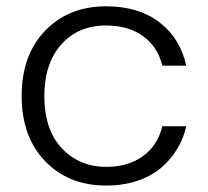

<svg xmlns="http://www.w3.org/2000/svg" viewBox="-20 -574 653 602"><path d="M47.9 -272.9Q47.9 -400.9 121.3 -477.5Q194.8 -554.2 313 -554.2Q414.1 -554.2 479.5 -504.4Q544.9 -454.6 564 -368.2H488.8Q474.6 -427.7 428.2 -460.9Q381.8 -494.1 313 -494.1Q225.1 -494.1 172.1 -434.6Q119.1 -375 119.1 -272.9Q119.1 -167 174.1 -108.9Q229 -50.8 313 -50.8Q381.8 -50.8 428.2 -84.5Q474.6 -118.2 488.8 -178.2H564Q555.7 -140.6 536.1 -107.9Q516.6 -75.2 486.3 -48.8Q456.1 -22.5 411.4 -7.3Q366.7 7.8 313 7.8Q194.8 7.8 121.3 -68.8Q47.9 -145.5 47.9 -272.9Z"/></svg>

Font: PoppinsZ Light
Style: Regular
Weight: 300
Designer: Ninad Kale (Devanagari), Jonny Pinhorn (Latin)
Foundry: Indian Type Foundry
Version: Version 3.002;FEAKit 1.0